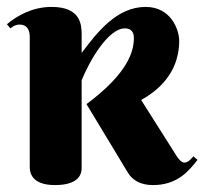

<svg xmlns="http://www.w3.org/2000/svg" viewBox="-24 -527 591 555"><path d="M212 -426C212 -455 210 -507 125 -507C70 -507 26 -482 -4 -457L6 -445C15 -452 22 -456 33 -456C54 -456 62 -440 62 -421V-44C62 -30 66 8 135 8C204 8 212 -24 212 -41V-295C235 -352 289 -445 337 -445C362 -445 363 -424 363 -418C363 -383 351 -319 226 -226L246 -193L345 -29C358 -7 381 8 418 8C489 8 522 -33 547 -65L535 -75C530 -70 521 -57 509 -57C499 -57 489 -71 479 -88L384 -238C471 -286 494 -353 494 -409C494 -440 471 -507 397 -507C314 -507 258 -435 212 -374Z"/></svg>

Font: Berkshire Swash
Style: Regular
Weight: 700
Designer: Astigmatic (AOETI)
Foundry: Astigmatic (AOETI)
Version: Version 1.000